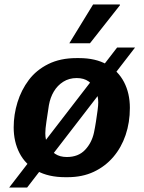

<svg xmlns="http://www.w3.org/2000/svg" viewBox="-20 -780 640 856"><path d="M271 10Q196 10 144.5 -18.5Q93 -47 67 -97.5Q41 -148 41 -212Q41 -269 58 -324Q75 -379 108.5 -423.5Q142 -468 195.5 -494.5Q249 -521 321 -521H333Q406 -521 456.5 -492.5Q507 -464 533 -414Q559 -364 559 -299Q559 -234 540 -178Q521 -122 485 -80Q449 -38 398 -14Q347 10 281 10ZM278 -80Q329 -80 359 -111.5Q389 -143 399 -189Q404 -213 408 -239Q412 -265 415 -287.5Q418 -310 418 -323Q418 -352 407 -377Q396 -402 375 -417Q354 -432 322 -432Q288 -432 262 -415.5Q236 -399 220 -372Q204 -345 198 -311Q192 -271 187 -238Q182 -205 182 -186Q182 -156 193.5 -132Q205 -108 226 -94Q247 -80 278 -80ZM21 56 502 -568H582L101 56ZM289 -587 395 -760H514L515 -757L381 -587Z"/></svg>

Font: Chivo Mono SemiBold
Style: Italic
Weight: 600
Italic angle: -8.05°
Monospace: yes
Version: Version 1.008